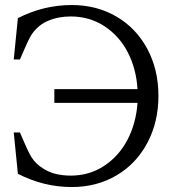

<svg xmlns="http://www.w3.org/2000/svg" viewBox="-20 -735 691 771"><path d="M268.1 16.1Q155.8 16.1 51.8 -37.1L35.2 -203.1H60.1Q64.9 -192.4 77.1 -163.8Q89.4 -135.3 97.2 -120.1Q113.3 -86.9 142.1 -65.9Q170.9 -44.9 200.7 -37.4Q230.5 -29.8 264.2 -29.8Q338.9 -29.8 398.4 -69.1Q458 -108.4 492.2 -174.3Q526.4 -240.2 532.2 -321.8H198.2V-377H532.2Q527.3 -458.5 493.2 -524.7Q459 -590.8 399.2 -629.9Q339.4 -668.9 264.2 -668.9Q239.3 -668.9 216.3 -664.6Q193.4 -660.2 170.7 -650.4Q147.9 -640.6 128.7 -622.3Q109.4 -604 97.2 -579.1Q89.4 -564 77.1 -535.4Q64.9 -506.8 60.1 -496.1H35.2L51.8 -662.1Q154.8 -714.8 268.1 -714.8Q368.2 -714.8 447.5 -668.5Q526.9 -622.1 571.5 -538.8Q616.2 -455.6 616.2 -350.1Q616.2 -244.6 571.5 -160.9Q526.9 -77.1 447.5 -30.5Q368.2 16.1 268.1 16.1Z"/></svg>

Font: LT Superior Serif
Style: Regular
Weight: 400
Designer: Daniel Lyons
Foundry: LyonsType
Version: Version 2.120;FEAKit 1.0